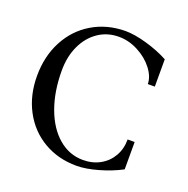

<svg xmlns="http://www.w3.org/2000/svg" viewBox="-129 -838 959 977"><g transform="rotate(20 350.0 -350.0)"><path d="M42 -347Q42 -453 86 -536.5Q130 -620 208.5 -667Q287 -714 387 -715Q437 -715 503.5 -696Q570 -677 624 -648V-500H586Q586 -540 554 -581.5Q522 -623 471 -649.5Q420 -676 367 -676Q304 -676 255 -642.5Q206 -609 178.5 -550Q151 -491 151 -415Q151 -302 183.5 -213Q216 -124 274.5 -74Q333 -24 407 -24Q459 -24 499.5 -46.5Q540 -69 563 -109Q586 -149 586 -200H624V-52Q570 -23 503 -4Q436 15 387 15Q287 15 208.5 -31Q130 -77 86 -159.5Q42 -242 42 -347Z"/></g></svg>

Font: Wittgenstein
Style: Regular
Weight: 400
Designer: Jörg Drees
Foundry: Jörg Drees
Version: Version 1.003;Glyphs 3.1.2 (3151)